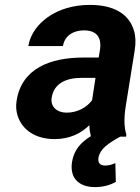

<svg xmlns="http://www.w3.org/2000/svg" viewBox="-20 -558 573 784"><path d="M48 -148C44 -125 46 -104 52 -85C70 -30 122 10 203 10C265 10 312 -14 345 -47C345 -30 348 -15 351 -2C311 23 282 53 274 104C264 170 303 206 368 206C403 206 431 197 453 185L451 108C439 113 427 118 410 118C388 118 379 107 382 86C385 69 395 53 410 40C425 27 445 14 471 0H495L496 -8C486 -41 486 -79 494 -128L530 -352C535 -383 534 -410 527 -433C507 -501 445 -538 347 -538C278 -538 219 -519 175 -488C139 -462 104 -423 96 -370H237C244 -412 279 -434 323 -434C376 -434 396 -404 388 -353L383 -323H320C186 -323 69 -279 48 -148ZM191 -159C200 -218 251 -240 312 -240H370L356 -149C335 -120 297 -98 252 -98C213 -98 185 -122 191 -159Z"/></svg>

Font: Asimov Pro
Style: BdObl
Weight: 700
Designer: Google
Version: Version 2.000980; 2014